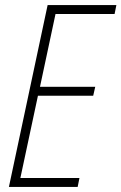

<svg xmlns="http://www.w3.org/2000/svg" viewBox="-20 -734 477 754"><path d="M15 0 167 -714H437L430 -679H198L137 -393H354L346 -358H129L60 -35H292L285 0Z"/></svg>

Font: Noto Sans Condensed ExtraLight
Style: Italic
Weight: 200
Width: 3
Italic angle: -12°
Designer: Monotype Design Team
Foundry: Monotype Imaging Inc.
Version: Version 2.013; ttfautohint (v1.8.4.7-5d5b)